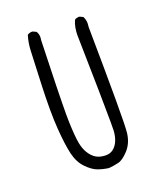

<svg xmlns="http://www.w3.org/2000/svg" viewBox="-136 -831 772 912"><g transform="rotate(-20 250.0 -375.0)"><path d="M331.5 -652.3Q338.9 -310.1 338.9 -208.5Q338.9 -176.3 338.4 -166.5Q334.5 -114.7 308.6 -88.4Q293 -72.8 273.4 -70.8Q268.1 -70.3 263.2 -70.3Q245.1 -70.3 228 -76.2Q205.6 -84 187.5 -108.4Q169.9 -132.3 162.8 -167.7Q155.8 -203.1 153.3 -278.8Q152.8 -293 152.8 -315.9Q152.8 -416.5 161.6 -688.5Q163.1 -696.8 163.1 -702.1Q163.1 -707.5 162.8 -710.7Q162.6 -713.9 161.9 -716.8Q161.1 -719.7 160.2 -722.7Q158.2 -728.5 154.8 -733.9L138.2 -741.7Q136.2 -742.2 134.8 -742.2Q121.1 -742.2 110.8 -734.9Q100.1 -700.2 98.1 -661.6L90.8 -485.8Q88.4 -424.3 88.4 -368.4Q88.4 -312.5 91.8 -266.6Q98.1 -182.1 109.4 -135.5Q120.6 -88.9 148.4 -60.1Q176.8 -30.8 202.4 -21.5Q228 -12.2 256.8 -8.3Q281.2 -10.3 305.7 -16.1Q328.6 -21 358.2 -53Q387.7 -85 394 -133.8Q397.9 -161.1 397.9 -303Q397.9 -444.8 395 -669.9V-670.4Q396.5 -680.2 396.5 -688.5Q396.5 -708.5 387.7 -724.1L371.6 -731.9Q369.6 -732.4 365.7 -732.4Q361.8 -732.4 356.2 -730.7Q350.6 -729 345.7 -725.1Q331.5 -692.4 331.5 -652.3Z"/></g></svg>

Font: NaikaiFont
Style: Light
Weight: 300
Version: Version 1.89